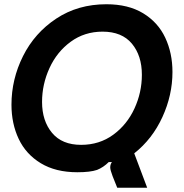

<svg xmlns="http://www.w3.org/2000/svg" viewBox="-20 -797 866 904"><path d="M510 32Q499 3 499 -9Q499 -23 507 -34H492Q467 -9 437 3Q405 14 344 14Q242 14 172 -28.5Q102 -71 68 -143Q34 -215 34 -304Q34 -424 88.5 -533Q143 -642 245 -709.5Q347 -777 481 -777Q584 -777 654 -734.5Q724 -692 758 -619.5Q792 -547 792 -458Q792 -349 744.5 -245.5Q697 -142 612 -75L673 87H532ZM648 -445Q648 -535 601 -591.5Q554 -648 463 -648Q378 -648 313 -600.5Q248 -553 213 -476.5Q178 -400 178 -317Q178 -228 225 -171.5Q272 -115 362 -115Q448 -115 513 -162.5Q578 -210 613 -286Q648 -362 648 -445Z"/></svg>

Font: Open Sauce Sans
Style: Bold Italic
Weight: 700
Italic angle: -10°
Designer: Alfredo Marco Pradil
Foundry: Creative Sauce Fz LLC
Version: Version 1.477